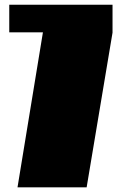

<svg xmlns="http://www.w3.org/2000/svg" viewBox="-20 -799 524 819"><path d="M460 -778.8V-659.7L349.6 0H54.7L163.1 -661.1H19.5V-778.8Z"/></svg>

Font: Coda
Style: Heavy
Weight: 800
Version: Version 2.000; ttfautohint (v0.8) -r 50 -G 200 -x